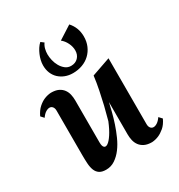

<svg xmlns="http://www.w3.org/2000/svg" viewBox="-148 -692 746 801"><g transform="rotate(-30 225.5 -291.0)"><path d="M443.8 -57.1Q432.6 -33.2 417.5 -20.5Q402.3 -7.8 388.7 -2Q372.6 4.9 356 5.9Q334 5.9 320.1 -1Q306.2 -7.8 297.9 -19Q289.6 -30.3 286.4 -44.4Q283.2 -58.6 283.2 -73.2V-229Q279.3 -211.4 273.2 -187Q267.1 -162.6 258.3 -136Q249.5 -109.4 237.8 -83.3Q226.1 -57.1 210.7 -36.6Q195.3 -16.1 176 -3.2Q156.7 9.8 132.8 9.8Q112.8 9.8 101.3 2.2Q89.8 -5.4 84.2 -19.3Q78.6 -33.2 77.4 -52.5Q76.2 -71.8 76.2 -95.2V-307.1Q76.2 -318.8 70.8 -325.7Q65.4 -332.5 56.9 -332.8Q48.3 -333 38.1 -326.7Q27.8 -320.3 18.1 -306.2L4.9 -320.8Q16.1 -344.2 30.8 -357.2Q45.4 -370.1 59.6 -376Q75.7 -382.8 92.8 -383.8Q114.7 -383.8 128.7 -377Q142.6 -370.1 150.6 -359.1Q158.7 -348.1 161.9 -334Q165 -319.8 165 -305.2V-103Q165 -84 171.9 -78.1Q178.7 -72.3 189.7 -79.8Q200.7 -87.4 214.1 -107.7Q227.5 -127.9 241.2 -161.1Q250 -192.9 258.3 -226.6Q265.1 -255.4 272.2 -290Q279.3 -324.7 283.2 -356.9L373 -388.2V-70.8Q373 -59.1 378.4 -52.2Q383.8 -45.4 392.1 -45.2Q400.4 -44.9 410.4 -51.3Q420.4 -57.6 430.2 -71.8ZM160.6 -589.4 174.8 -578.6Q167 -567.9 163.8 -554.9Q160.6 -542 160.6 -529.3Q160.6 -516.1 164.3 -500.2Q168 -484.4 175.8 -470.7Q183.6 -457 195.3 -447.8Q207 -438.5 222.7 -438.5Q243.7 -438.5 256.6 -451.9Q269.5 -465.3 269.5 -486.3Q269.5 -504.4 260.7 -522.2Q252 -540 237.8 -551.3L301.8 -592.3Q329.6 -561.5 329.6 -518.6Q329.6 -493.7 320.8 -473.4Q312 -453.1 296.6 -438.5Q281.2 -423.8 260 -416Q238.8 -408.2 214.4 -408.2Q194.3 -408.2 177.2 -414.8Q160.2 -421.4 147.7 -433.1Q135.3 -444.8 128.4 -461.4Q121.6 -478 121.6 -498.5Q121.6 -510.3 124.5 -522.9Q127.4 -535.6 132.6 -547.6Q137.7 -559.6 144.8 -570.6Q151.9 -581.5 160.6 -589.4Z"/></g></svg>

Font: Redressed
Style: Regular
Weight: 400
Designer: Astigmatic (AOETI)
Foundry: Astigmatic (AOETI)
Version: Version 1.001